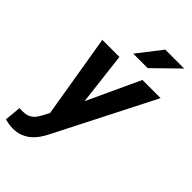

<svg xmlns="http://www.w3.org/2000/svg" viewBox="-313 -834 1132 1132"><g transform="rotate(45 253.0 -267.5)"><path d="M165.5 -66.9 379.4 -528.3H530.8L221.2 80.1Q207.5 108.9 190.2 133.5Q172.9 158.2 150.9 176.5Q128.9 194.8 101.6 204.8Q74.2 214.8 40 214.8Q22.9 214.8 6.8 211.9Q-9.3 209 -25.4 205.1L-15.6 101.1Q-10.3 101.6 -5.1 102.1Q0 102.5 4.9 102.5Q29.3 103 48.1 96.9Q66.9 90.8 81.1 77.4Q95.2 64 106.4 42.5ZM187.5 -528.3 233.4 -138.2 227.1 3.9 135.3 14.6 44.9 -528.3ZM231.4 -599.6 348.1 -750H505.9L352.1 -599.6Z"/></g></svg>

Font: Roboto
Style: Bold Italic
Weight: 700
Italic angle: -12°
Designer: Christian Robertson
Foundry: Google
Version: Version 3.0